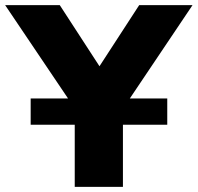

<svg xmlns="http://www.w3.org/2000/svg" viewBox="-54 -725 767 745"><path d="M236 0V-363L272 -251L-34 -705H178L343 -451H321L486 -705H693L388 -251L423 -363V0ZM65 -241V-343H595V-241Z"/></svg>

Font: Nunito Sans 10pt Black
Style: Regular
Weight: 900
Designer: Vernon Adams
Foundry: Vernon Adams
Version: Version 3.101;gftools[0.9.27]